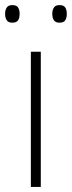

<svg xmlns="http://www.w3.org/2000/svg" viewBox="-32 -733 282 753"><path d="M128 0H89V-530H128ZM-12 -679Q-12 -694 -5.5 -703.5Q1 -713 16 -713Q33 -713 39 -703.5Q45 -694 45 -679Q45 -663 39 -653.5Q33 -644 16 -644Q1 -644 -5.5 -653.5Q-12 -663 -12 -679ZM173 -679Q173 -694 179.5 -703.5Q186 -713 201 -713Q218 -713 224 -703.5Q230 -694 230 -679Q230 -663 224 -653.5Q218 -644 201 -644Q186 -644 179.5 -653.5Q173 -663 173 -679Z"/></svg>

Font: Noto Sans Bengali ExtraLight
Style: Regular
Weight: 200
Designer: Jelle Bosma - Monotype Design Team
Foundry: Monotype Imaging Inc.
Version: Version 2.003; ttfautohint (v1.8.4.7-5d5b)